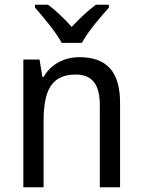

<svg xmlns="http://www.w3.org/2000/svg" viewBox="-20 -786 599 806"><path d="M239 -606H324C347 -651 402 -715 437 -754V-766H382C347 -739 316 -711 281 -673C249 -709 213 -743 182 -766H127V-754C163 -713 215 -651 239 -606ZM313 -546C252 -546 194 -518 163 -463H158L146 -536H78V0H163V-278C163 -408 197 -473 298 -473C368 -473 399 -430 399 -345V0H484V-355C484 -487 426 -546 313 -546Z"/></svg>

Font: Noto Sans Khmer UI SemiCondensed
Style: Regular
Weight: 400
Width: 4
Designer: Danh Hong and the Monotype Design Team
Foundry: Monotype Imaging Inc.
Version: Version 2.002